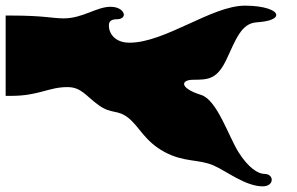

<svg xmlns="http://www.w3.org/2000/svg" viewBox="-30 -497 1050 679"><path d="M899 162C921 162 931 150 931 139C931 128 922 118 905 118C883 118 849 97 814 42C779 -13 738 -143 682 -161C640 -174 621 -189 621 -200C621 -209 633 -215 655 -215C707 -215 738 -217 771 -287C804 -357 823 -414 877 -418C925 -421 947 -432 947 -444C947 -460 906 -477 836 -477C719 -477 554 -346 428 -346C377 -346 355 -378 355 -407C355 -425 368 -429 385 -429C398 -429 408 -436 408 -445C408 -456 393 -473 361 -473C311 -473 263 -432 195 -432C156 -432 125 -442 10 -442H-10V-158H10C107 -158 142 -189 208 -189C258 -189 273 -158 319 -125C365 -92 385 -111 424 -80C463 -49 481 2 551 40C621 78 672 65 725 88C769 107 838 162 899 162Z"/></svg>

Font: Teranoptia Furiae
Style: Regular
Weight: 400
Designer: Ariel Martín Pérez
Foundry: Tunera Type Foundry
Version: Version 1.001;FEAKit 1.0